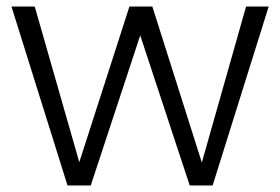

<svg xmlns="http://www.w3.org/2000/svg" viewBox="-20 -566 855 586"><path d="M731 -546C731 -546 596 -70 596 -70C596 -70 445 -546 445 -546C445 -546 375 -546 375 -546C375 -546 222 -71 222 -71C222 -71 86 -546 86 -546C86 -546 15 -546 15 -546C15 -546 186 0 186 0C186 0 257 0 257 0C257 0 408 -458 408 -458C408 -458 559 0 559 0C559 0 629 0 629 0C629 0 800 -546 800 -546C800 -546 731 -546 731 -546Z"/></svg>

Font: wox.body
Style: Regular
Weight: 500
Designer: Ninad Kale (Devanagari), Jonny Pinhorn (Latin)
Foundry: Indian Type Foundry
Version: ""